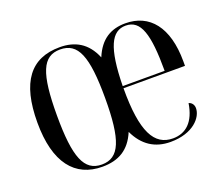

<svg xmlns="http://www.w3.org/2000/svg" viewBox="-97 -687 972 839"><g transform="rotate(-20 389.0 -267.5)"><path d="M248 10C323 10 376 -20 407 -94C440 -24 493 10 565 10C671 10 719 -49 719 -91C719 -107 710 -119 696 -123C683 -39 640 -1 580 -1C494 -1 450 -77 451 -281H737V-302C737 -462 667 -545 555 -545C488 -545 437 -516 406 -441C375 -516 320 -545 250 -545C115 -545 46 -457 46 -268C46 -81 121 10 248 10ZM249 0C167 0 137 -74 137 -268C137 -464 166 -535 248 -535C331 -535 361 -464 361 -268C361 -74 331 0 249 0ZM646 -291H451C454 -469 487 -535 553 -535C623 -535 646 -462 646 -291Z"/></g></svg>

Font: Noto Serif Display Condensed
Style: Regular
Weight: 400
Width: 3
Designer: Monotype Design Team
Foundry: Monotype Imaging Inc.
Version: Version 2.009